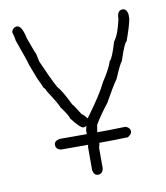

<svg xmlns="http://www.w3.org/2000/svg" viewBox="-73 -526 633 733"><g transform="rotate(-10 244.0 -159.5)"><path d="M232.9 -13.7V-29.3Q232.9 -31.2 236.8 -44.9Q230.5 -41 225.1 -41Q213.4 -41 180.2 -84Q180.2 -93.3 150.9 -132.8Q150.9 -139.6 109.9 -203.1Q109.9 -208 100.1 -218.8Q100.1 -221.7 82.5 -257.8L61 -314.5Q61 -320.3 27.8 -412.1Q27.8 -418.5 20 -447.3Q26.4 -464.8 41.5 -464.8Q60.5 -464.8 70.8 -414.1L92.3 -355.5Q95.2 -355.5 102.1 -318.4Q132.8 -247.6 152.8 -210.9Q170.9 -190.9 197.8 -134.8Q200.2 -134.8 227.1 -91.8Q233.4 -89.4 246.6 -72.3Q306.6 -152.8 328.6 -199.2Q358.9 -245.1 367.7 -273.4Q377.9 -279.8 397 -343.8Q415.5 -366.7 428.2 -425.8Q428.2 -459 449.7 -459Q465.3 -459 469.2 -437.5V-419.9Q463.9 -390.1 443.8 -335.9Q436 -335 412.6 -263.7Q406.7 -260.7 381.3 -201.2Q361.8 -173.8 330.6 -117.2Q300.8 -79.6 279.8 -44.9Q277.8 -44.9 273.9 -17.6V-13.7H277.8Q315.9 -13.7 383.3 -15.6Q400.9 -9.3 400.9 5.9Q400.9 15.6 385.3 25.4Q314.5 27.3 277.8 27.3H273.9V31.2Q270 44.9 270 46.9V125Q266.6 146.5 248.5 146.5Q232.9 146.5 229 125V35.2Q229 33.7 231 27.3H127.4Q106 23.9 106 5.9Q106 -9.8 127.4 -13.7Z"/></g></svg>

Font: CEF Fonts CJK
Style: Regular
Weight: 400
Designer: PartyBoss (派对大魔王)
Version: Release 2.25